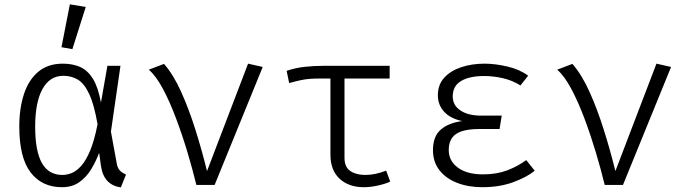

<svg xmlns="http://www.w3.org/2000/svg" viewBox="-20 -836 3117 868"><path d="M264.1 -548.2Q308.7 -548.2 342.6 -533.1Q376.4 -517.9 400 -480Q423.6 -442.1 436.4 -372.3L465.6 -538.5H524.6L481.5 -241L508.2 -94.9Q511.3 -77.4 520.8 -66.4Q530.3 -55.4 549.7 -46.7L526.2 11.3Q448.7 0 436.4 -86.2L428.2 -145.1Q413.8 -106.7 392.3 -71Q370.8 -35.4 338.7 -12.6Q306.7 10.3 260 10.3Q169.7 10.3 118.5 -56.4Q67.2 -123.1 67.2 -263.6Q67.2 -347.2 88.5 -411.3Q109.7 -475.4 153.3 -511.8Q196.9 -548.2 264.1 -548.2ZM266.2 -493.3Q205.1 -493.3 172.1 -433.6Q139 -373.8 139 -263.6Q139 -152.3 169.5 -98.7Q200 -45.1 262.1 -45.1Q282.6 -45.1 304.4 -53.8Q326.2 -62.6 347.4 -86.4Q368.7 -110.3 387.7 -155.6Q406.7 -201 421 -274.4Q405.6 -363.1 383.6 -410.5Q361.5 -457.9 332.6 -475.6Q303.6 -493.3 266.2 -493.3ZM295.9 -816.4 367.7 -804.6 307.2 -613.8 257.9 -622.6Z M867.7 0Q850.8 -69.7 827.2 -148.5Q803.6 -227.2 775.6 -301.5Q747.7 -375.9 716.7 -434.1Q685.6 -492.3 652.8 -521L721.5 -547.2Q764.1 -498.5 799.2 -420.3Q834.4 -342.1 863.6 -249.2Q892.8 -156.4 915.9 -62.6L1101.5 -548.2L1167.7 -533.3L950.3 0Z M1741.5 -538.5V-481H1537.4V-122.6Q1537.4 -80.5 1563.8 -62.8Q1590.3 -45.1 1631.3 -45.1Q1675.9 -45.1 1725.6 -64.6L1744.1 -15.4Q1728.7 -6.7 1692.8 1.8Q1656.9 10.3 1624.6 10.3Q1556.4 10.3 1515.1 -28.2Q1473.8 -66.7 1473.8 -136.9V-481H1428.7Q1400.5 -481 1380.5 -479.5Q1360.5 -477.9 1339.7 -473.6Q1319 -469.2 1287.2 -460.5L1275.9 -515.9Q1315.4 -529.2 1356.9 -533.8Q1398.5 -538.5 1445.6 -538.5Z M2238.5 -252.8H2148.7Q2074.9 -252.8 2041.8 -230.3Q2008.7 -207.7 2008.7 -157.4Q2008.7 -108.2 2050.3 -77.9Q2091.8 -47.7 2163.1 -47.7Q2225.1 -47.7 2273.1 -65.9Q2321 -84.1 2359 -112.3L2397.4 -64.1Q2361.5 -34.9 2300 -12.3Q2238.5 10.3 2160.5 10.3Q2097.4 10.3 2046.9 -9.2Q1996.4 -28.7 1966.9 -66.2Q1937.4 -103.6 1937.4 -157.4Q1937.4 -219.5 1972.6 -250Q2007.7 -280.5 2069.7 -288.7Q2015.9 -300 1987.7 -331Q1959.5 -362.1 1959.5 -405.1Q1959.5 -453.3 1988.5 -484.9Q2017.4 -516.4 2065.4 -532.3Q2113.3 -548.2 2170.8 -548.2Q2217.9 -548.2 2273.3 -535.4Q2328.7 -522.6 2367.7 -493.8L2332.8 -449.7Q2295.9 -472.8 2253.1 -482.6Q2210.3 -492.3 2168.7 -492.3Q2102.1 -492.3 2064.4 -469.7Q2026.7 -447.2 2026.7 -400Q2026.7 -360 2061.5 -336.7Q2096.4 -313.3 2154.4 -313.3H2248.2Z M2713.8 0Q2696.9 -69.7 2673.3 -148.5Q2649.7 -227.2 2621.8 -301.5Q2593.8 -375.9 2562.8 -434.1Q2531.8 -492.3 2499 -521L2567.7 -547.2Q2610.3 -498.5 2645.4 -420.3Q2680.5 -342.1 2709.7 -249.2Q2739 -156.4 2762.1 -62.6L2947.7 -548.2L3013.8 -533.3L2796.4 0Z"/></svg>

Font: Fira Code Light
Style: Regular
Weight: 300
Monospace: yes
Designer: Carrois Corporate, Edenspiekermann AG, Nikita Prokopov
Foundry: Carrois Corporate, Edenspiekermann AG, Nikita Prokopov
Version: Version 6.000; ttfautohint (v1.8.2) -l 8 -r 50 -G 200 -x 14 